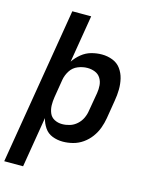

<svg xmlns="http://www.w3.org/2000/svg" viewBox="-156 -821 868 1111"><g transform="rotate(15 278.0 -265.0)"><path d="M-20 205H93L143 -97Q150 -67 167.5 -41Q185 -15 214.5 -3.5Q244 8 277 8Q307 8 338 0Q369 -8 396 -27Q423 -46 442.5 -72.5Q462 -99 473 -129Q484 -159 489 -189L507 -299Q513 -333 513.5 -366.5Q514 -400 506.5 -431.5Q499 -463 480.5 -488.5Q462 -514 431.5 -526Q401 -538 367 -538Q336 -538 304.5 -529.5Q273 -521 246.5 -499.5Q220 -478 202 -451L249 -735H136ZM247 -89Q222 -89 201 -100Q180 -111 171 -133Q162 -155 161.5 -179Q161 -203 165 -228L183 -338Q188 -366 204.5 -392Q221 -418 249.5 -429.5Q278 -441 306 -441Q330 -441 351.5 -432.5Q373 -424 385 -405Q397 -386 399 -362.5Q401 -339 397 -315L378 -205Q375 -182 364.5 -159.5Q354 -137 335 -120Q316 -103 293 -96Q270 -89 247 -89Z"/></g></svg>

Font: Iosevka Sparkle Semibold
Style: Italic
Weight: 600
Italic angle: -9°
Designer: Belleve Invis
Foundry: Belleve Invis
Version: Version 4.5.0; ttfautohint (v1.8.3)